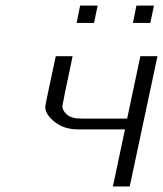

<svg xmlns="http://www.w3.org/2000/svg" viewBox="-20 -676 591 696"><path d="M144 -289.1Q144 -294.9 182.1 -472.2H243.2Q206.1 -296.4 206.1 -292Q206.1 -276.9 219.5 -263.4Q232.9 -250 256.8 -247.1L279.8 -246.1H440.9L488.8 -472.2H550.8L450.2 0H389.2L433.1 -207H262.2Q212.4 -207 178.2 -234.1Q144 -261.2 144 -289.1ZM257.8 -592.8 270.5 -655.8H334L320.8 -592.8ZM461.9 -592.8 474.6 -655.8H538.1L524.9 -592.8Z"/></svg>

Font: CMU Bright
Style: Oblique
Weight: 500
Italic angle: -12°
Version: Version 0.7.0